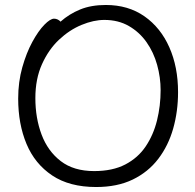

<svg xmlns="http://www.w3.org/2000/svg" viewBox="-20 -733 785 771"><path d="M223 -646Q258 -677 302 -695Q346 -713 405 -713Q495 -713 560 -667.5Q625 -622 660 -543Q695 -464 695 -363Q695 -286 675.5 -217Q656 -148 615.5 -95Q575 -42 513 -12Q451 18 366 18Q259 18 189.5 -28.5Q120 -75 86.5 -155Q53 -235 53 -337Q53 -404 69.5 -462.5Q86 -521 110 -565Q134 -609 158 -633.5Q182 -658 197 -658Q205 -658 212 -654.5Q219 -651 223 -646ZM358 -46Q432 -46 483 -72.5Q534 -99 565 -145Q596 -191 610.5 -249.5Q625 -308 625 -371Q625 -422 611 -472.5Q597 -523 568.5 -563.5Q540 -604 497.5 -628.5Q455 -653 399 -653Q356 -653 307.5 -633Q259 -613 217 -573.5Q175 -534 148.5 -475Q122 -416 122 -339Q122 -259 147 -192.5Q172 -126 224 -86Q276 -46 358 -46Z"/></svg>

Font: Moon Stars Kai T
Style: Regular
Weight: 400
Designer: GuiWonder
Version: Version 1.101